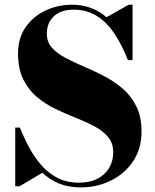

<svg xmlns="http://www.w3.org/2000/svg" viewBox="-20 -780 658 814"><path d="M321 14.5Q269.5 14.5 229.8 -2.2Q190 -19 159.5 -47.5L62.5 10H44.5V-239H64.5Q80.5 -198 102.5 -156.8Q124.5 -115.5 154 -81.2Q183.5 -47 223 -26.2Q262.5 -5.5 315 -5.5Q360 -5.5 392.5 -22Q425 -38.5 442.5 -67.8Q460 -97 460 -134.5Q460 -173.5 438 -199.5Q416 -225.5 380.2 -244.5Q344.5 -263.5 301.5 -280.5Q258.5 -297.5 215.2 -318.2Q172 -339 136.2 -369Q100.5 -399 78.5 -443.5Q56.5 -488 56.5 -553Q56.5 -619 89 -665.2Q121.5 -711.5 173.8 -735.8Q226 -760 285.5 -760Q328 -760 364.8 -746.5Q401.5 -733 431.5 -707L525.5 -760H542V-525H522.5Q497.5 -589 465.2 -637.2Q433 -685.5 390.5 -712.2Q348 -739 292 -739Q238 -739 208.2 -711Q178.5 -683 178.5 -637Q178.5 -602 200.2 -577.8Q222 -553.5 257.8 -534.5Q293.5 -515.5 336.2 -497.5Q379 -479.5 421.8 -457.2Q464.5 -435 500.2 -404.2Q536 -373.5 558 -329.2Q580 -285 580 -222Q580 -149.5 544.5 -96.5Q509 -43.5 450.2 -14.5Q391.5 14.5 321 14.5Z"/></svg>

Font: Bodoni Moda ExtraBold
Style: Regular
Weight: 800
Version: Version 2.005